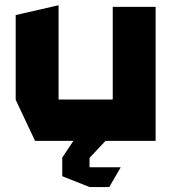

<svg xmlns="http://www.w3.org/2000/svg" viewBox="-20 -545 663 743"><path d="M416.3 0V-518.5H582.2V0H417.3ZM115.6 0 40.7 -158.8V-159.8H416.3V0ZM40.7 -159.8V-486.7L205.7 -524.5H206.7V-159.8ZM220.9 66.1V65.1L264.1 0H387.5V1L326.5 66.1ZM325.5 178.4 220.9 136.9V66.1H326.5V178.4ZM326.5 178.8V102.4H446.6V103.4L402.7 178.8Z"/></svg>

Font: Foldit Thin
Style: Regular
Weight: 100
Designer: Sophia Tai
Foundry: Sophia Tai
Version: Version 1.003